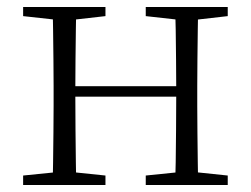

<svg xmlns="http://www.w3.org/2000/svg" viewBox="-20 -528 717 548"><path d="M130 0Q131 -24 131.5 -64.5Q132 -105 132.5 -148.5Q133 -192 133 -226V-283Q133 -316 132.5 -359.5Q132 -403 131.5 -443.5Q131 -484 130 -508H198Q197 -484 196.5 -443Q196 -402 195.5 -357Q195 -312 195 -275V-256Q195 -207 195.5 -157Q196 -107 196.5 -65.5Q197 -24 198 0ZM479 0Q481 -24 481.5 -65.5Q482 -107 482.5 -157Q483 -207 483 -256V-275Q483 -312 482.5 -357Q482 -402 481.5 -443Q481 -484 479 -508H546Q545 -484 544.5 -443.5Q544 -403 543.5 -359.5Q543 -316 543 -283V-226Q543 -192 543.5 -148.5Q544 -105 544.5 -64.5Q545 -24 546 0ZM46 0V-27L155 -38H175L281 -27V0ZM46 -482V-508H281V-482L175 -470H155ZM396 0V-27L504 -38H525L630 -27V0ZM396 -482V-508H630V-482L525 -470H504ZM163 -252V-282H513V-252Z"/></svg>

Font: Noto Serif HK ExtraLight
Style: Regular
Weight: 200
Designer: Ryoko NISHIZUKA 西塚涼子 (kana & ideographs); Frank Grießhammer (Latin, Greek & Cyrillic); Wenlong ZHANG 张文龙 (bopomofo); San
Foundry: Adobe
Version: Version 2.002-H1;hotconv 1.1.0;makeotfexe 2.6.0